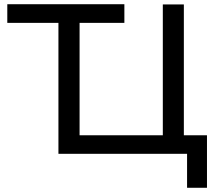

<svg xmlns="http://www.w3.org/2000/svg" viewBox="-20 -720 1014 900"><path d="M14.2 -612.8V-700.2H563V-612.8H353V-85.9H743.2V-699.2H841.8V-85.9H950.2V160.2H856.9V1H253.9V-612.8Z"/></svg>

Font: Montserrat Medium
Style: Regular
Weight: 500
Designer: Julieta Ulanovsky
Foundry: Julieta Ulanovsky
Version: Version 7.200